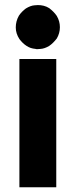

<svg xmlns="http://www.w3.org/2000/svg" viewBox="-20 -749 307 778"><path d="M132.8 -549.8Q130.9 -549.8 127.9 -549.8Q126 -549.8 124 -550.8Q113.3 -551.8 104.5 -554.7Q95.7 -557.6 86.9 -563.5Q78.1 -569.3 71.3 -576.2Q64.5 -583 58.6 -590.8Q43.9 -613.3 43.9 -637.7Q43.9 -663.1 56.6 -685.5Q62.5 -694.3 69.3 -701.2Q77.1 -709 85 -714.8Q104.5 -726.6 120.1 -727.5Q135.7 -728.5 132.8 -728.5Q145.5 -728.5 157.2 -725.6Q168.9 -722.7 179.7 -715.8Q188.5 -709 196.3 -701.2Q204.1 -693.4 210 -684.6Q222.7 -663.1 222.7 -638.7Q222.7 -614.3 210 -592.8Q203.1 -584 195.3 -576.2Q187.5 -568.4 178.7 -562.5Q160.2 -551.8 144.5 -550.8Q129.9 -549.8 132.8 -549.8ZM58.6 0Q58.6 -17.6 58.6 -36.1Q58.6 -53.7 58.6 -71.3Q58.6 -110.4 58.6 -149.4Q58.6 -188.5 58.6 -227.5Q58.6 -266.6 58.6 -305.7Q58.6 -344.7 58.6 -383.8Q58.6 -415 58.6 -446.3Q58.6 -478.5 58.6 -509.8Q61.5 -509.8 63.5 -509.8Q66.4 -509.8 68.4 -509.8Q83 -509.8 97.7 -509.8Q112.3 -509.8 127 -509.8Q137.7 -509.8 147.5 -509.8Q157.2 -509.8 168 -509.8Q177.7 -509.8 187.5 -509.8Q197.3 -509.8 208 -509.8Q208 -507.8 208 -504.9Q208 -502.9 208 -500Q208 -443.4 208 -386.7Q208 -329.1 208 -272.5Q208 -233.4 208 -194.3Q208 -155.3 208 -116.2Q208 -85 208 -53.7Q208 -21.5 208 9.8Q205.1 9.8 203.1 9.8Q200.2 9.8 197.3 9.8Q182.6 9.8 168 9.8Q153.3 9.8 138.7 9.8Q128.9 9.8 119.1 9.8Q109.4 9.8 98.6 9.8Q88.9 9.8 79.1 9.8Q68.4 9.8 58.6 9.8Q58.6 7.8 58.6 4.9Q58.6 2.9 58.6 0Z"/></svg>

Font: LeFont
Style: Bold
Weight: 800
Designer: Leryon MEDIA
Version: Version 1.0